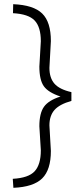

<svg xmlns="http://www.w3.org/2000/svg" viewBox="-20 -772 388 917"><path d="M41 82Q116 78 145.5 46Q175 14 175 -54L168 -169Q168 -231 190 -262Q212 -293 269 -311Q211 -330 189.5 -360Q168 -390 168 -454L175 -575Q175 -643 145.5 -674Q116 -705 42 -709L43 -752Q140 -748 181.5 -707.5Q223 -667 223 -576L216 -448Q216 -400 240 -372.5Q264 -345 321 -332V-290Q264 -274 240 -246.5Q216 -219 216 -173L223 -51Q223 39 181.5 80Q140 121 44 125Z"/></svg>

Font: Cairo Light
Style: Regular
Weight: 300
Designer: Mohamed Gaber, the designers of Titillium
Foundry: Kief Type Foundry
Version: Version 2.009; ttfautohint (v1.5.33-1714) -l 8 -r 50 -G 200 